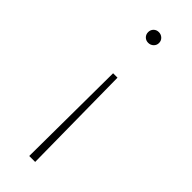

<svg xmlns="http://www.w3.org/2000/svg" viewBox="-224 -490 709 709"><g transform="rotate(45 130.0 -136.0)"><path d="M157 -439Q157 -427 148.5 -419Q140 -411 128 -411Q116 -411 108 -419Q100 -427 100 -439Q100 -451 108 -459Q116 -467 128 -467Q140 -467 148.5 -459Q157 -451 157 -439ZM144 195H113L116 -240H139Z"/></g></svg>

Font: Ysabeau SC Extralight
Style: Regular
Weight: 200
Designer: Christian Thalmann (Catharsis Fonts)
Version: Version 0.003